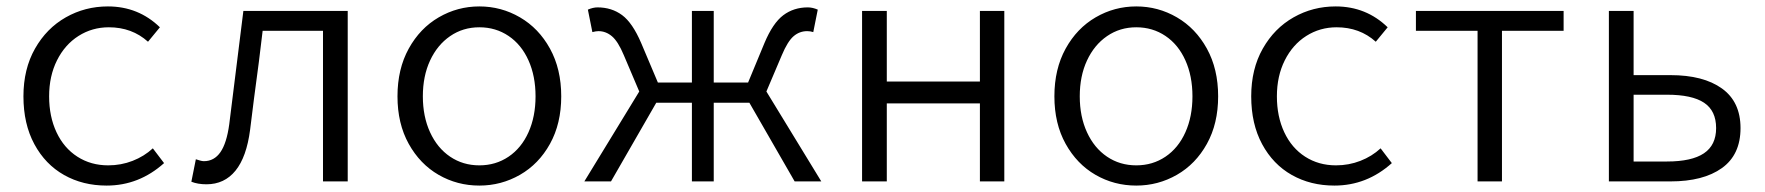

<svg xmlns="http://www.w3.org/2000/svg" viewBox="-20 -565 5496 598"><path d="M53 -265Q53 -350 89 -413.5Q125 -477 185 -511Q245 -545 316 -545Q411 -545 478 -480L441 -435Q391 -480 319 -480Q267 -480 224.5 -453Q182 -426 157.5 -377Q133 -328 133 -265Q133 -202 156 -153Q179 -104 221 -77Q263 -50 317 -50Q357 -50 393 -64Q429 -78 456 -103L491 -57Q413 13 312 13Q238 13 179.5 -20Q121 -53 87 -116Q53 -179 53 -265Z M576 1 590 -69Q596 -67 603 -65Q610 -63 615 -63Q647 -63 666.5 -91Q686 -119 694 -178L738 -531H1063V0H986V-469H798Q788 -381 771 -257L759 -161Q748 -76 713.5 -33.5Q679 9 623 9Q596 9 576 1Z M1218 -265Q1218 -350 1253 -413.5Q1288 -477 1346.5 -511Q1405 -545 1473 -545Q1541 -545 1599.5 -511Q1658 -477 1693 -413.5Q1728 -350 1728 -265Q1728 -180 1693 -117Q1658 -54 1599.5 -20.5Q1541 13 1473 13Q1404 13 1346 -20.5Q1288 -54 1253 -117Q1218 -180 1218 -265ZM1648 -265Q1648 -328 1626 -377Q1604 -426 1564 -453Q1524 -480 1473 -480Q1422 -480 1382 -452.5Q1342 -425 1319.5 -376.5Q1297 -328 1297 -265Q1297 -202 1319.5 -153Q1342 -104 1382 -77Q1422 -50 1473 -50Q1524 -50 1564 -77Q1604 -104 1626 -153Q1648 -202 1648 -265Z M1971 -280 1923 -393Q1905 -436 1886 -452Q1867 -468 1844 -468Q1836 -468 1825 -465L1811 -535Q1827 -542 1841 -542Q1885 -542 1917.5 -518Q1950 -494 1977 -431L2029 -308H2135V-531H2203V-308H2310L2361 -431Q2387 -493 2419.5 -517.5Q2452 -542 2496 -542Q2511 -542 2527 -535L2513 -465Q2504 -468 2494 -468Q2470 -468 2451.5 -452Q2433 -436 2415 -393L2367 -280L2538 0H2455L2314 -245H2203V0H2135V-245H2024L1883 0H1800Z M2665 -531H2742V-311H3032V-531H3108V0H3032V-243H2742V0H2665Z M3264 -265Q3264 -350 3299 -413.5Q3334 -477 3392.5 -511Q3451 -545 3519 -545Q3587 -545 3645.5 -511Q3704 -477 3739 -413.5Q3774 -350 3774 -265Q3774 -180 3739 -117Q3704 -54 3645.5 -20.5Q3587 13 3519 13Q3450 13 3392 -20.5Q3334 -54 3299 -117Q3264 -180 3264 -265ZM3694 -265Q3694 -328 3672 -377Q3650 -426 3610 -453Q3570 -480 3519 -480Q3468 -480 3428 -452.5Q3388 -425 3365.5 -376.5Q3343 -328 3343 -265Q3343 -202 3365.5 -153Q3388 -104 3428 -77Q3468 -50 3519 -50Q3570 -50 3610 -77Q3650 -104 3672 -153Q3694 -202 3694 -265Z M3877 -265Q3877 -350 3913 -413.5Q3949 -477 4009 -511Q4069 -545 4140 -545Q4235 -545 4302 -480L4265 -435Q4215 -480 4143 -480Q4091 -480 4048.5 -453Q4006 -426 3981.5 -377Q3957 -328 3957 -265Q3957 -202 3980 -153Q4003 -104 4045 -77Q4087 -50 4141 -50Q4181 -50 4217 -64Q4253 -78 4280 -103L4315 -57Q4237 13 4136 13Q4062 13 4003.5 -20Q3945 -53 3911 -116Q3877 -179 3877 -265Z M4582 -469H4390V-531H4850V-469H4658V0H4582Z M4991 -531H5068V-331H5183Q5285 -331 5343 -289.5Q5401 -248 5401 -166Q5401 -83 5343 -41.5Q5285 0 5183 0H4991ZM5325 -166Q5325 -220 5287.5 -245Q5250 -270 5172 -270H5068V-62H5172Q5249 -62 5287 -87.5Q5325 -113 5325 -166Z"/></svg>

Font: Nebula Sans Book
Style: Regular
Weight: 400
Designer: Paul D. Hunt for Adobe (as Source Sans)
Foundry: Nebula Entertainment & Broadcasting LLC
Version: Version 1.010